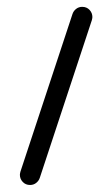

<svg xmlns="http://www.w3.org/2000/svg" viewBox="-20 -538 326 558"><path d="M37.8 -30Q37.8 -33 39.3 -38.9L190.7 -497.4Q193.7 -506.3 201.3 -512.2Q208.9 -518.1 218.9 -518.1Q231.9 -518.1 240.2 -509.3Q248.5 -500.4 248.5 -488.5Q248.5 -485.6 247 -479.6L95.6 -21.1Q92.6 -12.2 85 -6.3Q77.4 -0.4 67.4 -0.4Q54.4 -0.4 46.1 -9.3Q37.8 -18.1 37.8 -30Z"/></svg>

Font: 26F Galaxy Sans Medium
Style: Regular
Weight: 500
Designer: C₂₉H₂₅N₃O₅
Version: Version 1.100